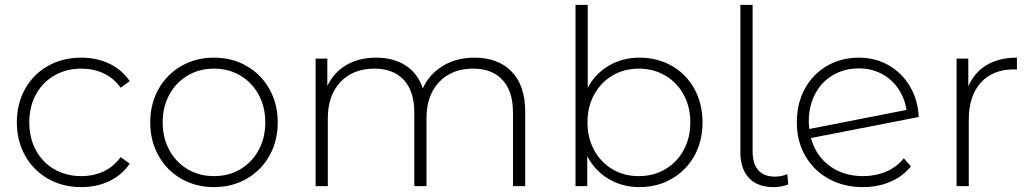

<svg xmlns="http://www.w3.org/2000/svg" viewBox="-20 -762 4224 786"><path d="M177 -30C217 -7.3 262.3 4 313 4C355 4 393.2 -4.2 427.5 -20.5C461.8 -36.8 489.7 -60.7 511 -92L474 -119C455.3 -93 432.2 -73.5 404.5 -60.5C376.8 -47.5 346.3 -41 313 -41C272.3 -41 235.8 -50.2 203.5 -68.5C171.2 -86.8 145.8 -112.7 127.5 -146C109.2 -179.3 100 -217.7 100 -261C100 -304.3 109.2 -342.7 127.5 -376C145.8 -409.3 171.2 -435.2 203.5 -453.5C235.8 -471.8 272.3 -481 313 -481C346.3 -481 376.8 -474.5 404.5 -461.5C432.2 -448.5 455.3 -429 474 -403L511 -430C489.7 -461.3 461.8 -485.2 427.5 -501.5C393.2 -517.8 355 -526 313 -526C262.3 -526 217 -514.8 177 -492.5C137 -470.2 105.7 -438.8 83 -398.5C60.3 -358.2 49 -312.3 49 -261C49 -210.3 60.3 -164.8 83 -124.5C105.7 -84.2 137 -52.7 177 -30Z M722.5 -30C762.2 -7.3 806.7 4 856 4C905.3 4 949.8 -7.3 989.5 -30C1029.2 -52.7 1060.3 -84.2 1083 -124.5C1105.7 -164.8 1117 -210.3 1117 -261C1117 -311.7 1105.7 -357.2 1083 -397.5C1060.3 -437.8 1029.2 -469.3 989.5 -492C949.8 -514.7 905.3 -526 856 -526C806.7 -526 762.2 -514.7 722.5 -492C682.8 -469.3 651.7 -437.8 629 -397.5C606.3 -357.2 595 -311.7 595 -261C595 -210.3 606.3 -164.8 629 -124.5C651.7 -84.2 682.8 -52.7 722.5 -30ZM963.5 -69C931.8 -50.3 896 -41 856 -41C816 -41 780.2 -50.3 748.5 -69C716.8 -87.7 691.8 -113.7 673.5 -147C655.2 -180.3 646 -218.3 646 -261C646 -303.7 655.2 -341.7 673.5 -375C691.8 -408.3 716.8 -434.3 748.5 -453C780.2 -471.7 816 -481 856 -481C896 -481 931.8 -471.7 963.5 -453C995.2 -434.3 1020.2 -408.3 1038.5 -375C1056.8 -341.7 1066 -303.7 1066 -261C1066 -218.3 1056.8 -180.3 1038.5 -147C1020.2 -113.7 995.2 -87.7 963.5 -69Z M2074.5 -469C2037.5 -507 1986.7 -526 1922 -526C1872.7 -526 1829.5 -514.7 1792.5 -492C1755.5 -469.3 1728.3 -438.7 1711 -400C1697 -441.3 1673.5 -472.7 1640.5 -494C1607.5 -515.3 1567.3 -526 1520 -526C1472.7 -526 1431.8 -515.8 1397.5 -495.5C1363.2 -475.2 1337.3 -446.7 1320 -410V-522H1272V0H1322V-278C1322 -340 1339.2 -389.3 1373.5 -426C1407.8 -462.7 1454.3 -481 1513 -481C1564.3 -481 1604.3 -465.7 1633 -435C1661.7 -404.3 1676 -359.7 1676 -301V0H1726V-278C1726 -340 1743.2 -389.3 1777.5 -426C1811.8 -462.7 1858.3 -481 1917 -481C1968.3 -481 2008.3 -465.7 2037 -435C2065.7 -404.3 2080 -359.7 2080 -301V0H2130V-305C2130 -376.3 2111.5 -431 2074.5 -469Z M2730 -492.5C2690.7 -514.8 2646.7 -526 2598 -526C2552 -526 2510.3 -515.2 2473 -493.5C2435.7 -471.8 2406.7 -441.7 2386 -403V-742H2336V0H2384V-123C2404.7 -83 2433.8 -51.8 2471.5 -29.5C2509.2 -7.2 2551.3 4 2598 4C2646.7 4 2690.7 -7.3 2730 -30C2769.3 -52.7 2800.2 -84 2822.5 -124C2844.8 -164 2856 -209.7 2856 -261C2856 -312.3 2844.8 -358.2 2822.5 -398.5C2800.2 -438.8 2769.3 -470.2 2730 -492.5ZM2703 -69C2671 -50.3 2635 -41 2595 -41C2555 -41 2519.2 -50.3 2487.5 -69C2455.8 -87.7 2430.8 -113.7 2412.5 -147C2394.2 -180.3 2385 -218.3 2385 -261C2385 -303.7 2394.2 -341.7 2412.5 -375C2430.8 -408.3 2455.8 -434.3 2487.5 -453C2519.2 -471.7 2555 -481 2595 -481C2635 -481 2671 -471.7 2703 -453C2735 -434.3 2760.2 -408.3 2778.5 -375C2796.8 -341.7 2806 -303.7 2806 -261C2806 -218.3 2796.8 -180.3 2778.5 -147C2760.2 -113.7 2735 -87.7 2703 -69Z M3046 -33.5C3069.3 -8.5 3103 4 3147 4C3168.3 4 3188.3 0.3 3207 -7L3203 -49C3187 -42.3 3170.3 -39 3153 -39C3122.3 -39 3099.3 -47.8 3084 -65.5C3068.7 -83.2 3061 -109 3061 -143V-742H3011V-137C3011 -93 3022.7 -58.5 3046 -33.5Z M3607.5 -59.5C3578.5 -47.2 3547 -41 3513 -41C3459.7 -41 3414 -55 3376 -83C3338 -111 3312.7 -149 3300 -197L3741 -283C3739 -329 3727.2 -370.5 3705.5 -407.5C3683.8 -444.5 3654.8 -473.5 3618.5 -494.5C3582.2 -515.5 3541.3 -526 3496 -526C3447.3 -526 3403.7 -514.7 3365 -492C3326.3 -469.3 3296.2 -438 3274.5 -398C3252.8 -358 3242 -312.3 3242 -261C3242 -209.7 3253.5 -164 3276.5 -124C3299.5 -84 3331.5 -52.7 3372.5 -30C3413.5 -7.3 3460 4 3512 4C3552.7 4 3590 -3.2 3624 -17.5C3658 -31.8 3686.3 -53 3709 -81L3680 -114C3660.7 -90 3636.5 -71.8 3607.5 -59.5ZM3390 -454.5C3421.3 -472.8 3456.7 -482 3496 -482C3530.7 -482 3562 -474.5 3590 -459.5C3618 -444.5 3640.7 -424 3658 -398C3675.3 -372 3686.3 -343.3 3691 -312L3293 -234C3291.7 -247.3 3291 -257.7 3291 -265C3291 -307 3299.7 -344.5 3317 -377.5C3334.3 -410.5 3358.7 -436.2 3390 -454.5Z M4019 -495.5C3985 -475.2 3960 -446 3944 -408V-522H3896V0H3946V-272C3946 -336.7 3962.3 -387.2 3995 -423.5C4027.7 -459.8 4073 -478 4131 -478L4143 -477V-526C4094.3 -526 4053 -515.8 4019 -495.5Z"/></svg>

Font: Montserrat Custom ExtraLight
Style: Regular
Weight: 300
Designer: Julieta Ulanovsky
Foundry: Julieta Ulanovsky
Version: Version 7.200